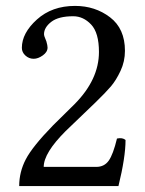

<svg xmlns="http://www.w3.org/2000/svg" viewBox="-20 -630 490 650"><path d="M54 -468Q54 -518 105 -564Q156 -610 234 -610Q302 -610 352.5 -571.5Q403 -533 403 -458Q403 -422 388 -390Q373 -358 355.5 -337.5Q338 -317 303 -283L202 -186Q128 -112 128 -65H306Q333 -65 348 -86Q363 -107 376 -161Q395 -165 405 -156Q405 -98 381 0H303H128H45Q45 -48 67.5 -91Q90 -134 159 -205L233 -278Q315 -361 315 -454Q315 -519 288.5 -547Q262 -575 228 -575Q178 -575 153.5 -556Q129 -537 129 -514Q129 -509 133 -500Q137 -491 137 -490Q141 -476 141 -469Q141 -454 125 -442.5Q109 -431 94 -431Q78 -431 66 -442Q54 -453 54 -468Z"/></svg>

Font: Pochaevsk Unicode
Style: Normal
Weight: 400
Version: Version 1.1